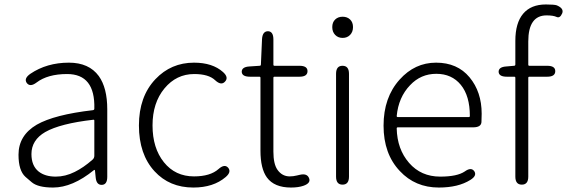

<svg xmlns="http://www.w3.org/2000/svg" viewBox="-20 -828 2543 861"><path d="M218 13Q150 13 122 -11Q108 -23 94 -35Q63 -63 63 -134Q63 -221 145 -269Q224 -314 397 -334Q403 -335 403 -341Q407 -496 281 -496Q194 -496 144 -458Q115 -436 100 -456Q86 -476 116 -497Q190 -547 289 -547Q379 -547 423 -487Q461 -434 461 -338V-35Q461 0 437 1Q412 2 409 -33L406 -63Q405 -68 401 -65Q305 13 218 13ZM230 -36Q273 -36 315 -57Q354 -76 395 -112Q403 -119 403 -130V-287Q403 -292 398 -291Q250 -274 183 -236Q121 -200 121 -137Q121 -85 153 -59Q182 -36 230 -36Z M847 13Q740 13 673 -60Q603 -136 603 -265.5Q603 -395 677 -473Q747 -547 850 -547Q933 -547 980 -505Q1007 -481 989 -462Q972 -443 945 -468Q916 -496 851 -496Q771 -496 717.5 -431.5Q664 -367 664 -265.5Q664 -164 715 -100.5Q766 -37 850 -37Q923 -37 960 -70Q987 -94 1003 -76Q1019 -57 992 -34Q937 13 847 13Z M1285 13Q1210 13 1177 -32Q1148 -72 1148 -152V-479Q1148 -484 1143 -484H1101Q1065 -484 1064 -506Q1064 -528 1099 -530L1144 -533Q1150 -533 1150 -539L1155 -652Q1157 -688 1182 -688Q1206 -687 1206 -651V-538Q1206 -533 1211 -533H1323Q1359 -533 1359 -509Q1359 -484 1323 -484H1211Q1206 -484 1206 -479V-148Q1206 -93 1224 -67Q1245 -37 1279 -37Q1295 -37 1311 -41L1324 -44Q1357 -52 1366 -29Q1375 -7 1341 5Q1318 13 1285 13Z M1516 0Q1487 0 1487 -36V-497Q1487 -533 1516 -533Q1545 -533 1545 -497V-36Q1545 0 1516 0ZM1516.5 -658Q1496 -658 1483 -671.5Q1470 -685 1470 -706.5Q1470 -728 1483 -740.5Q1496 -753 1516.5 -753Q1537 -753 1550 -740.5Q1563 -728 1563 -706.5Q1563 -685 1550 -671.5Q1537 -658 1516.5 -658Z M1948 13Q1842 13 1773 -61Q1700 -138 1700 -264.5Q1700 -391 1772 -471Q1840 -547 1935.5 -547Q2031 -547 2085.5 -481.5Q2140 -416 2140 -318Q2140 -299 2139 -280Q2137 -257 2102 -257H1764Q1759 -257 1759 -252Q1761 -159 1814.5 -97.5Q1868 -36 1954 -36Q2030 -36 2064 -59Q2093 -80 2107 -60Q2120 -40 2089 -21Q2035 13 1948 13ZM1759 -308Q1759 -303 1764 -303H2082Q2087 -303 2087 -308Q2087 -398 2046.5 -447.5Q2006 -497 1936.5 -497Q1867 -497 1819 -446Q1767 -392 1759 -308Z M2320 0Q2291 0 2291 -36V-479Q2291 -484 2286 -484H2253Q2217 -484 2216 -506Q2216 -528 2251 -530L2285 -533Q2291 -533 2291 -539V-645Q2291 -725 2326 -766.5Q2361 -808 2428 -808Q2466 -808 2477 -804Q2510 -790 2501 -768Q2491 -745 2476 -752Q2461 -759 2431 -759Q2349 -759 2349 -642V-538Q2349 -533 2354 -533H2434Q2470 -533 2470 -509Q2470 -484 2434 -484H2354Q2349 -484 2349 -479V-36Q2349 0 2320 0Z"/></svg>

Font: Resource Han Rounded CN Light
Style: Regular
Weight: 300
Designer: Cyano Hao (round all glyphs); Ryoko NISHIZUKA 西塚涼子 (kana, bopomofo & ideographs); Paul D. Hunt (Latin, Greek & Cyrillic)
Foundry: Cyano Hao
Version: 0.990